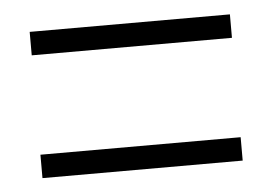

<svg xmlns="http://www.w3.org/2000/svg" viewBox="-32 -516 464 327"><g transform="rotate(-5 200.0 -352.0)"><path d="M28.8 -227.1V-267.1H371.1V-227.1ZM28.8 -437V-477.1H371.1V-437Z"/></g></svg>

Font: Germano
Style: Regular
Weight: 300
Width: 3
Foundry: Ascender Corporation
Version: Version 1.10; ttfautohint (v1.5)